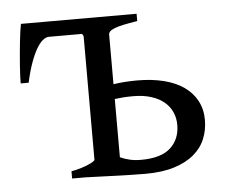

<svg xmlns="http://www.w3.org/2000/svg" viewBox="-41 -500 653 550"><g transform="rotate(-5 286.0 -224.5)"><path d="M340.3 -219.7Q325.2 -219.7 312 -218.8Q298.8 -217.8 287.1 -216.3V-48.8Q299.8 -43 314.2 -39.6Q328.6 -36.1 347.2 -36.1Q404.8 -36.1 431.9 -61Q459 -85.9 459 -127Q459 -147 451.4 -163.8Q443.8 -180.7 429 -193.1Q414.1 -205.6 391.8 -212.6Q369.6 -219.7 340.3 -219.7ZM539.1 -134.3Q539.1 -105 528.6 -79.6Q518.1 -54.2 495.6 -35.4Q473.1 -16.6 438.7 -5.9Q404.3 4.9 356 4.9Q347.2 4.9 335 4.6Q322.8 4.4 309.1 4.2Q295.4 3.9 281 3.4Q266.6 2.9 252.9 2.4Q220.7 1.5 185.1 0H145.5V-21Q160.2 -23.4 172.6 -27.3Q185.1 -31.2 194.3 -35.2Q203.6 -39.1 208.7 -42.5Q213.9 -45.9 213.9 -48.3V-401.4Q213.9 -405.8 209.5 -410.2H114.3Q106.4 -410.2 97.4 -403.1Q88.4 -396 79.3 -380.9Q70.3 -365.7 61.5 -341.8Q52.7 -317.9 45.4 -284.2H22.5Q22.5 -291 22.9 -304.7Q23.4 -318.4 24.7 -335.2Q25.9 -352.1 27.6 -370.4Q29.3 -388.7 31 -405Q32.7 -421.4 34.7 -434.6Q36.6 -447.8 38.1 -454.1H370.6V-433.1Q346.2 -429.2 330.3 -425.8Q314.5 -422.4 304.7 -418.5Q294.9 -414.6 291 -410.4Q287.1 -406.2 287.1 -401.4V-258.8Q302.7 -261.2 320.3 -262.5Q337.9 -263.7 356 -263.7Q397.9 -263.7 431.9 -255.1Q465.8 -246.6 489.5 -230Q513.2 -213.4 526.1 -189.2Q539.1 -165 539.1 -134.3Z"/></g></svg>

Font: Noto Serif Devanagari
Style: Regular
Weight: 400
Designer: Monotype Design Team
Foundry: Monotype Imaging Inc.
Version: Version 1.01